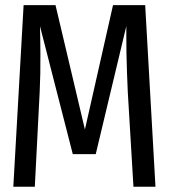

<svg xmlns="http://www.w3.org/2000/svg" viewBox="-20 -708 640 728"><path d="M530.5 -688.5 569.5 0H486L464.5 -359.5Q463 -396 461.5 -433.5Q460 -471 459.5 -505.5Q459 -540 459 -567Q459 -594 459 -609L343 -123.5H256L131.5 -609Q132 -594.5 132.5 -566.2Q133 -538 133.2 -502.5Q133.5 -467 132.8 -429.8Q132 -392.5 130.5 -360.5L112 0H30.5L69.5 -688.5H190.5L302 -217L408.5 -688.5Z"/></svg>

Font: Fira Code Light
Style: Regular
Weight: 400
Monospace: yes
Version: Version 5.002